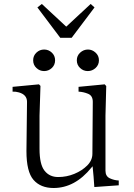

<svg xmlns="http://www.w3.org/2000/svg" viewBox="-20 -941 679 975"><path d="M43.9 -475.6V-500L177.7 -512.7L185.5 -504.9L180.7 -353.5V-185.5Q180.7 -106.4 206.1 -74.2Q231.4 -42 275.4 -42Q318.4 -42 357.4 -58.1Q396.5 -74.2 422.9 -100.6Q449.2 -127 449.2 -160.2L451.2 -423.8Q451.2 -455.1 427.2 -464.8Q403.3 -474.6 378.9 -475.6V-500L511.7 -512.7L519.5 -503.9L515.6 -353.5V-74.2Q515.6 -45.9 537.6 -35.6Q559.6 -25.4 583 -24.4V0L459 8.8Q457 -17.6 455.1 -44.9Q452.1 -71.3 450.2 -96.7L444.3 -89.8Q360.4 13.7 252 13.7Q186.5 13.7 150.4 -27.3Q114.3 -68.4 114.3 -173.8L117.2 -423.8Q117.2 -460 76.2 -471.7Q59.6 -476.6 43.9 -475.6ZM148.4 -634.8Q148.4 -658.2 165 -673.8Q181.6 -689.5 204.1 -689.5Q226.6 -689.5 243.2 -673.8Q259.8 -658.2 259.8 -634.8Q259.8 -611.3 243.2 -595.7Q226.6 -580.1 204.1 -580.1Q181.6 -580.1 165 -595.7Q148.4 -611.3 148.4 -634.8ZM169.9 -903.3 192.4 -920.9 316.4 -805.7 440.4 -920.9 460 -903.3 343.8 -749H286.1ZM370.1 -634.8Q370.1 -658.2 387.2 -673.8Q404.3 -689.5 426.8 -689.5Q448.2 -689.5 465.3 -673.8Q482.4 -658.2 482.4 -634.8Q482.4 -611.3 465.3 -595.7Q448.2 -580.1 425.8 -580.1Q403.3 -580.1 386.7 -595.7Q370.1 -611.3 370.1 -634.8Z"/></svg>

Font: GenEi Koburi Mincho v6
Style: Regular
Weight: 400
Designer: o_tamon (Modified)
Foundry: o_tamon / Adobe Systems Incorporated
Version: Version 6.1